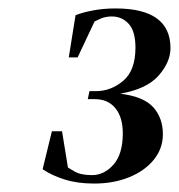

<svg xmlns="http://www.w3.org/2000/svg" viewBox="-20 -841 424 455"><path d="M203 -406Q164 -406 133.5 -415.5Q103 -425 81 -440L103 -530H127L141 -444Q141 -444 156 -435Q171 -426 198 -426Q227 -426 249 -451Q271 -476 271 -525Q271 -563 253.5 -584.5Q236 -606 205 -606H188L192 -625H207Q243 -625 272 -649.5Q301 -674 301 -728Q301 -767 285 -784.5Q269 -802 245 -802Q229 -802 216.5 -796Q204 -790 204 -790L164 -705H143L159 -805Q177 -812 201.5 -816.5Q226 -821 254 -821Q384 -821 384 -727Q384 -694 356 -662Q328 -630 265 -619Q321 -612 343.5 -586.5Q366 -561 366 -523Q366 -489 344.5 -462.5Q323 -436 286 -421Q249 -406 203 -406Z"/></svg>

Font: DeepMind Serif Text
Style: Italic
Weight: 400
Italic angle: -12°
Designer: Frank Grießhammer / Modifications: Colophon Foundry
Foundry: Colophon Foundry
Version: Version 5.003; ttfautohint (v1.8.2)